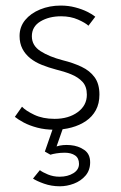

<svg xmlns="http://www.w3.org/2000/svg" viewBox="-20 -442 423 672"><path d="M192.5 -422.5Q219.5 -422.5 243.2 -416.2Q267 -410 285.5 -400.8Q304 -391.5 313.5 -383.5L289.5 -352Q279 -362 253 -373.5Q227 -385 194 -385Q151.5 -385 121.5 -367Q91.5 -349 91.5 -315Q91.5 -282.5 121.8 -263Q152 -243.5 200 -231Q236.5 -222 265.5 -208.2Q294.5 -194.5 311.2 -171.5Q328 -148.5 328 -111Q328 -79.5 315.5 -56.5Q303 -33.5 281 -18.5Q259 -3.5 230.5 4.2Q202 12 169.5 12Q138 12 110.5 4.8Q83 -2.5 63 -13.2Q43 -24 32 -33L57 -68.5Q70 -54.5 100 -40.2Q130 -26 171 -26Q220 -26 252 -49.5Q284 -73 284 -110.5Q284 -139 268.8 -155.5Q253.5 -172 228.8 -182Q204 -192 176.5 -198.5Q150 -205.5 126.8 -214.8Q103.5 -224 86 -238Q68.5 -252 58.5 -271.2Q48.5 -290.5 48.5 -316Q48.5 -348 68 -371.8Q87.5 -395.5 120.5 -409Q153.5 -422.5 192.5 -422.5ZM189.5 210Q160 210 134 200.8Q108 191.5 95.5 183L119.5 153.5Q129 161 148 168.8Q167 176.5 188.5 176.5Q217 176.5 236.8 164.2Q256.5 152 256.5 131.5Q256.5 111.5 242.8 102Q229 92.5 206.5 92.5Q191 92.5 177.2 94.8Q163.5 97 156.5 99.5L137 88.5L175 -21L205 -6.5L178 70.5Q199.5 63.5 227 66Q254.5 68.5 275 82.8Q295.5 97 295.5 126Q295.5 154 279.2 172.8Q263 191.5 238.5 200.8Q214 210 189.5 210Z"/></svg>

Font: League Spartan Thin ExtraLight
Style: Regular
Weight: 250
Version: Version 2.002